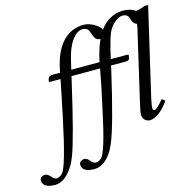

<svg xmlns="http://www.w3.org/2000/svg" viewBox="-199 -835 1199 1207"><g transform="rotate(-15 400.5 -231.0)"><path d="M524.9 -569.8Q524.9 -569.8 522.9 -569.8Q494.1 -569.8 483.4 -601.1Q470.7 -637.2 469.2 -639.6Q456.5 -657.7 433.1 -658.2Q390.1 -658.2 354.5 -602.5Q327.6 -560.1 312 -493.2L296.9 -430.2H481Q498.5 -513.2 524.9 -569.8ZM689.9 4.9Q651.4 -1.5 647 -40Q647.5 -65.9 660.2 -117.2L767.1 -578.1Q769 -586.4 771 -602.1Q746.1 -608.4 736.8 -647.9Q728.5 -675.3 695.8 -675.8Q671.4 -675.8 638.7 -647.5Q612.8 -624 599.1 -591.8Q585.9 -561.5 568.8 -493.2L554.2 -430.2H664.1Q668.9 -428.7 669.9 -424.8L666 -402.8Q660.6 -391.6 639.2 -391.1H544.9L542 -374Q459.5 -14.2 415 87.4Q405.3 108.9 397 124Q345.7 210.4 276.9 210.9Q197.8 210 196.8 162.1Q196.8 144.5 214.4 136.2Q222.2 132.8 231 132.8Q247.1 132.8 263.2 152.8L264.2 153.8Q279.8 173.3 295.9 173.8Q316.9 172.9 334 155.8Q366.7 123 420.9 -132.3Q447.8 -258.3 452.1 -277.8L474.1 -391.1H288.1L284.2 -374Q200.2 -6.3 160.2 97.2Q148.9 125.5 139.2 144Q83 242.2 13.2 243.2Q-66.9 242.2 -67.9 192.9Q-67.9 177.7 -51.8 168.9Q-43.5 165 -34.2 165Q-15.6 166 0 185.1Q15.6 205.6 32.2 206.1Q52.2 204.6 69.8 187Q103.5 153.3 167.5 -151.4Q189.5 -256.8 193.8 -277.8L216.8 -391.1H146Q141.6 -392.1 141.1 -393.1Q141.1 -397.5 145 -410.2Q147 -424.3 163.6 -428.7Q168.5 -429.7 171.9 -430.2H224.1Q258.8 -623 373.5 -669.9Q406.7 -683.1 443.8 -683.1Q483.9 -683.1 525.4 -654.3Q546.9 -638.7 555.2 -622.1Q607.9 -696.3 692.9 -704.6Q699.7 -705.1 705.1 -705.1Q755.9 -704.6 787.1 -682.1Q814.9 -685.5 847.2 -698.2H869.1L735.8 -125Q726.1 -79.6 726.1 -63Q728 -51.3 737.8 -49.8Q754.4 -51.8 798.8 -105L817.9 -88.9Q752 4.4 689.9 4.9Z"/></g></svg>

Font: Linux Libertine Capitals O
Style: Bold Italic Samll Caps
Weight: 400
Italic angle: -12°
Designer: Philipp H. Poll
Foundry: Philipp H. Poll
Version: Version 5.0.4